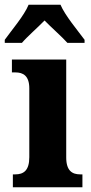

<svg xmlns="http://www.w3.org/2000/svg" viewBox="-42 -786 383 806"><path d="M-22 -619V-606H50C71 -631 118 -672 145 -700C171 -673 222 -628 241 -606H313V-619C285 -657 231 -721 212 -766H78C60 -721 5 -657 -22 -619ZM12 0H304V-54H295C262 -54 236 -68 236 -125V-536H8V-482H23C55 -482 81 -468 81 -415V-126C81 -69 56 -54 22 -54H12Z"/></svg>

Font: Noto Serif Condensed ExtraBold
Style: Regular
Weight: 800
Width: 3
Designer: Monotype Design Team
Foundry: Monotype Imaging Inc.
Version: Version 2.013